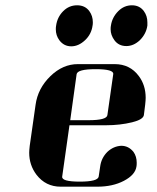

<svg xmlns="http://www.w3.org/2000/svg" viewBox="-20 -702 591 722"><path d="M89.8 -127.9Q89.8 -136.2 91.8 -153.8L113.8 -308.1Q122.1 -369.6 169.9 -416Q216.3 -460.9 272.9 -460.9H411.1Q468.8 -460.9 502 -416Q527.8 -381.8 527.8 -334Q527.8 -325.7 525.9 -308.1L521 -269Q518.1 -252.4 477.1 -242.2Q431.2 -231 378.9 -231H241.2L213.9 -38.1Q210.9 -19 279.8 -19Q348.1 -19 351.1 -38.1L356.9 -77.1Q361.3 -108.4 383.8 -130.9Q406.7 -152.3 436 -153.8Q463.4 -153.8 481.9 -130.9Q494.1 -113.8 494.1 -89.8Q494.1 -80.1 493.2 -76.2Q488.8 -44.4 445.8 -22Q403.8 0 346.2 0H208Q151.9 0 117.2 -44.9Q89.8 -81.1 89.8 -127.9ZM189.9 -591.8Q189.9 -600.1 190.9 -605Q195.3 -637.7 217.8 -660.2Q239.7 -682.1 270 -682.1Q299.8 -682.1 315.9 -660.2Q329.1 -642.1 329.1 -618.2Q329.1 -609.9 328.1 -606Q323.7 -573.2 299.8 -550.8Q275.4 -527.8 248 -527.8Q220.2 -527.8 203.1 -550.8Q189.9 -568.8 189.9 -591.8ZM244.1 -250H313Q380.9 -250 383.8 -269L405.8 -422.9Q408.7 -441.9 339.8 -441.9Q271 -441.9 268.1 -422.9ZM396 -591.8Q396 -601.1 397 -605Q401.4 -636.7 424.8 -660.2Q446.8 -682.1 476.1 -682.1Q504.9 -682.1 521 -660.2Q534.2 -642.1 534.2 -618.2V-606Q529.8 -574.7 505.9 -550.8Q482.4 -528.8 455.1 -528.8Q426.3 -528.8 410.2 -550.8Q396 -570.3 396 -591.8Z"/></svg>

Font: Hjet
Style: Italic
Weight: 400
Designer: T. Christopher White
Version: Version 1.2